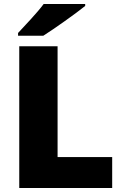

<svg xmlns="http://www.w3.org/2000/svg" viewBox="-20 -947 622 967"><path d="M409 -917V-927H200C167 -882 105 -818 71 -781V-767H198C252 -801 362 -879 409 -917ZM77 0H545V-156H270V-714H77Z"/></svg>

Font: Noto Sans Canadian Aboriginal Black
Style: Regular
Weight: 900
Designer: Monotype Design Team, Typotheque's Kevin King
Foundry: Monotype Imaging Inc.
Version: Version 2.004